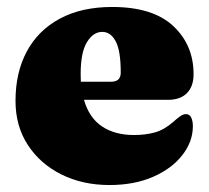

<svg xmlns="http://www.w3.org/2000/svg" viewBox="-20 -517 600 551"><path d="M535.5 -304Q535.5 -269 516.5 -249.8Q497.5 -230.5 462 -230.5H221Q236 -178.5 273 -154Q310 -129.5 364.5 -129.5Q397.5 -129.5 424.5 -137Q451.5 -144.5 477.5 -167.5Q492 -180.5 499.5 -185Q507 -189.5 514 -189.5Q524 -189.5 528.8 -179.5Q533.5 -169.5 533.5 -155Q533.5 -110.5 503.2 -71.8Q473 -33 419.2 -9.5Q365.5 14 294 14Q217.5 14 156.5 -16.2Q95.5 -46.5 60 -100.8Q24.5 -155 24.5 -227.5Q24.5 -309 57 -369.5Q89.5 -430 151.8 -463.5Q214 -497 302 -497Q418.5 -497 477 -442.5Q535.5 -388 535.5 -304ZM211.5 -305Q211.5 -293.5 212 -282.5H299Q326.5 -282.5 326.5 -308.5Q326.5 -371.5 312 -398.5Q297.5 -425.5 273.5 -425.5Q247.5 -425.5 229.5 -396Q211.5 -366.5 211.5 -305Z"/></svg>

Font: Fraunces 9pt S000 Black
Style: Regular
Weight: 900
Version: Version 1.000; ttfautohint (v1.8.3)